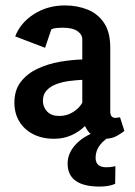

<svg xmlns="http://www.w3.org/2000/svg" viewBox="-20 -507 498 707"><path d="M179 4Q135 4 102 -13Q69 -30 51 -60Q33 -90 33 -129Q33 -175 56.5 -205.5Q80 -236 118.5 -254Q157 -272 200.5 -279.5Q244 -287 283 -288V-362Q283 -380 265 -392.5Q247 -405 211 -405Q201 -405 189 -404Q177 -403 169 -399L146 -331L36 -373Q55 -423 105 -455Q155 -487 219 -487Q265 -487 303 -471.5Q341 -456 363.5 -422Q386 -388 386 -332V-97Q386 -84 391 -78.5Q396 -73 405 -73Q410 -73 415 -74Q420 -75 422 -75L438 -25Q430 -18 411 -7Q392 4 366 4Q337 4 319.5 -9Q302 -22 293 -43Q272 -22 243 -9Q214 4 179 4ZM198 -80Q227 -80 250 -95Q273 -110 283 -129V-213Q262 -212 237 -209Q212 -206 189.5 -198Q167 -190 152.5 -175Q138 -160 138 -136Q138 -113 153.5 -96.5Q169 -80 198 -80ZM347 180Q229 180 229 95Q229 55 262 21.5Q295 -12 353 -28L400 -14Q364 6 348 27Q332 48 332 74Q332 109 372 109Q387 109 405 105L404 170Q381 180 347 180Z"/></svg>

Font: Kreon Light Medium
Style: Regular
Weight: 500
Version: Version 2.002